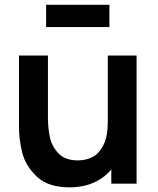

<svg xmlns="http://www.w3.org/2000/svg" viewBox="-20 -774 666 809"><path d="M174.3 -660V-753.7H441V-660ZM272.3 15.3Q181.8 15.3 134.7 -30.3Q87.5 -75.8 73.8 -130.5Q60 -185.2 60 -238.5V-540H182V-279.8Q182 -233 190.5 -194.7Q198.9 -156.3 227 -127.2Q255 -98.2 308.2 -98.2Q342.8 -98.2 370.7 -112.8Q398.5 -127.3 416.4 -164Q434.3 -200.7 434.3 -262.5L505.8 -231.8Q505.8 -162.1 478.8 -106Q451.8 -49.8 399.2 -17.2Q346.5 15.3 272.3 15.3ZM449 0V-167.5H434.3V-540H555.5V0Z"/></svg>

Font: Hauora
Style: Regular
Weight: 400
Designer: Wayne Shih
Foundry: WCYS
Version: Version 1.001